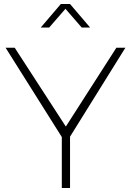

<svg xmlns="http://www.w3.org/2000/svg" viewBox="-20 -937 653 957"><path d="M7.8 -699.2H53.2L308.1 -306.2L560.1 -699.2H605L329.1 -255.9V0H288.1V-253.9ZM183.1 -799.8 283.2 -917H329.1L429.2 -799.8H387.2L306.2 -893.1L225.1 -799.8Z"/></svg>

Font: Trueno UltraLight
Style: Regular
Weight: 250
Designer: Julieta Ulanovsky
Foundry: Julieta Ulanovsky
Version: Version 3.001b | FøM Fix